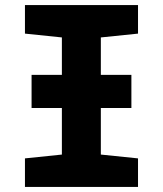

<svg xmlns="http://www.w3.org/2000/svg" viewBox="-20 -734 640 754"><path d="M78 0V-112L223 -127V-310H104V-440H223V-587L78 -602V-714H522V-602L376 -587V-440H496V-310H376V-127L522 -112V0Z"/></svg>

Font: Noto Sans Mono ExtraBold
Style: Regular
Weight: 800
Designer: Monotype Design Team
Foundry: Monotype Imaging Inc.
Version: Version 2.014